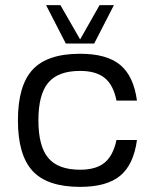

<svg xmlns="http://www.w3.org/2000/svg" viewBox="-20 -720 605 750"><path d="M435 -173H515Q502 -77 449.5 -33.5Q397 10 293 10Q165 10 107.5 -52Q50 -114 50 -250Q50 -386 107.5 -448Q165 -510 293 -510Q397 -510 449.5 -466.5Q502 -423 515 -327H435Q423 -388 389 -415.5Q355 -443 293 -443Q207 -443 168.5 -397Q130 -351 130 -250Q130 -149 168.5 -103Q207 -57 293 -57Q355 -57 388.5 -84.5Q422 -112 435 -173ZM237 -550 160 -700H216L293 -566L369 -700H425L348 -550Z"/></svg>

Font: Fivo Sans Modern
Style: Regular
Weight: 400
Designer: Alexander Slobzheninov
Foundry: Alexander Slobzheninov
Version: 1.0